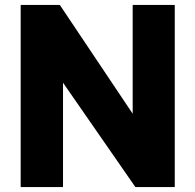

<svg xmlns="http://www.w3.org/2000/svg" viewBox="-20 -760 794 780"><path d="M236 0V-424L530 0H690V-740H519V-298L223 -740H64V0Z"/></svg>

Font: Be Vietnam Pro ExtraBold
Style: Regular
Weight: 800
Designer: Lam Bao, Tony Le, Vietanh Nguyen
Foundry: Yellow Type Foundry
Version: Version 1.002